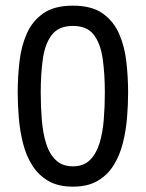

<svg xmlns="http://www.w3.org/2000/svg" viewBox="-20 -660 526 693"><path d="M243.2 13.7Q189.5 13.7 153.8 -7.3Q118.2 -28.3 96.2 -63.5Q74.2 -98.6 63 -143.1Q51.8 -187.5 47.9 -234.9Q43.9 -282.2 43.9 -326.2Q43.9 -381.8 50.3 -437.5Q56.6 -493.2 76.7 -538.6Q96.7 -584 136.2 -611.8Q175.8 -639.6 243.2 -639.6Q310.5 -639.6 350.1 -611.8Q389.6 -584 409.7 -538.6Q429.7 -493.2 436 -437.5Q442.4 -381.8 442.4 -326.2Q442.4 -282.2 438.5 -234.9Q434.6 -187.5 423.3 -143.1Q412.1 -98.6 390.1 -63.5Q368.2 -28.3 332.5 -7.3Q296.9 13.7 243.2 13.7ZM243.2 -59.6Q281.2 -59.6 304.2 -82Q327.1 -104.5 338.9 -142.1Q350.6 -179.7 354.5 -227.5Q358.4 -275.4 358.4 -326.2Q358.4 -393.6 350.6 -448.2Q342.8 -502.9 318.4 -534.7Q293.9 -566.4 243.2 -566.4Q192.4 -566.4 167.5 -534.7Q142.6 -502.9 134.8 -448.2Q127 -393.6 127 -326.2Q127 -275.4 130.9 -227.5Q134.8 -179.7 146.5 -142.1Q158.2 -104.5 181.6 -82Q205.1 -59.6 243.2 -59.6Z"/></svg>

Font: Padauk
Style: Regular
Weight: 400
Designer: Debbi Hosken, Becca Hirsbrunner Spalinger
Foundry: SIL International
Version: Version 5.003